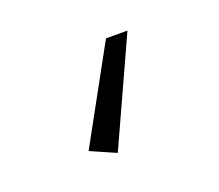

<svg xmlns="http://www.w3.org/2000/svg" viewBox="-48 -62 336 294"><g transform="rotate(-20 120.5 85.5)"><path d="M145 0H180L102 171L61 153Z"/></g></svg>

Font: Roundo Light
Style: Regular
Weight: 300
Designer: Namrata Goyal (Gurmukhi), Shiva Nallaperumal (Latin)
Foundry: Indian Type Foundry
Version: Version 1.000;PS 1.0;hotconv 1.0.88;makeotf.lib2.5.647800